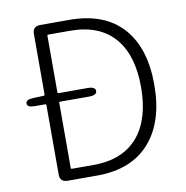

<svg xmlns="http://www.w3.org/2000/svg" viewBox="-81 -807 857 885"><g transform="rotate(-10 347.5 -364.5)"><path d="M165 0Q129 0 129 -36V-360Q129 -365 124 -365H76Q40 -365 40 -383Q39 -402 75 -403L124 -405Q129 -405 129 -410V-693Q129 -729 165 -729H301Q466 -729 552 -632Q635 -538 635 -367Q635 -196 552 -100Q466 0 303 0ZM189 -56Q189 -51 194 -51H295Q434 -51 506 -138Q573 -220 573 -367Q573 -514 506 -594Q435 -679 295 -679H194Q189 -679 189 -674V-410Q189 -405 194 -405H330Q366 -405 366 -385Q366 -365 330 -365H194Q189 -365 189 -360Z"/></g></svg>

Font: Resource Han Rounded JP Light
Style: Regular
Weight: 300
Designer: Cyano Hao (round all glyphs); Ryoko NISHIZUKA 西塚涼子 (kana, bopomofo & ideographs); Paul D. Hunt (Latin, Greek & Cyrillic)
Foundry: Cyano Hao
Version: 0.990